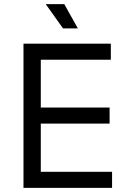

<svg xmlns="http://www.w3.org/2000/svg" viewBox="-20 -912 652 932"><path d="M94 -700H518V-622H178V-390H512V-312H178V-78H524V0H94ZM292 -892 358 -774H286L202 -892Z"/></svg>

Font: Space Mono
Style: Regular
Weight: 400
Monospace: yes
Designer: Colophon Foundry / Benjamin Critton
Foundry: Colophon Foundry
Version: Version 1.000;PS 1.003;hotconv 1.0.81;makeotf.lib2.5.63406